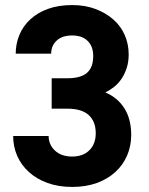

<svg xmlns="http://www.w3.org/2000/svg" viewBox="-20 -729 590 758"><path d="M265 9Q211 9 168 -6.5Q125 -22 94.5 -49.5Q64 -77 48 -113.5Q32 -150 32 -192H172Q172 -158 197 -134.5Q222 -111 265 -111Q308 -111 333 -136Q358 -161 358 -203Q358 -249 330.5 -274.5Q303 -300 245 -300H184V-420H245Q299 -420 323.5 -441.5Q348 -463 348 -508Q348 -546 326 -567.5Q304 -589 265 -589Q226 -589 204 -569Q182 -549 182 -517H42Q42 -556 56.5 -591Q71 -626 99.5 -652.5Q128 -679 169.5 -694Q211 -709 265 -709Q316 -709 357 -693.5Q398 -678 427.5 -652Q457 -626 472.5 -590.5Q488 -555 488 -514Q488 -484 480 -460Q472 -436 459.5 -417.5Q447 -399 430.5 -386Q414 -373 396 -364Q444 -344 471 -301.5Q498 -259 498 -196Q498 -153 482 -115.5Q466 -78 435.5 -50Q405 -22 362 -6.5Q319 9 265 9Z"/></svg>

Font: Golos UI VF
Style: Regular
Weight: 400
Designer: A.Korolkova, Vitaly Kuzmin
Foundry: ParaType Ltd
Version: Version 2.000